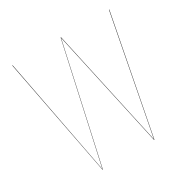

<svg xmlns="http://www.w3.org/2000/svg" viewBox="-154 -823 951 965"><g transform="rotate(-30 321.5 -340.0)"><path d="M603 -680.2 472.2 0H470.2L321.8 -678.2L172.9 0H170.9L40 -680.2H42L171.9 -2L320.8 -680.2H323.2L471.2 -2.9L601.1 -680.2Z"/></g></svg>

Font: Fira Sans Compressed Two
Style: Regular
Weight: 100
Width: 1
Designer: Carrois Corporate & Edenspiekermann AG
Foundry: Carrois Corporate GbR & Edenspiekermann AG
Version: Version 4.203;PS 004.203;hotconv 1.0.88;makeotf.lib2.5.64775